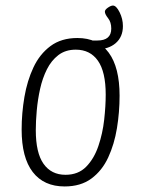

<svg xmlns="http://www.w3.org/2000/svg" viewBox="-20 -666 510 692"><path d="M213 6Q138 6 98 -46Q58 -98 58 -199Q58 -258 68 -316.5Q78 -375 100.5 -423Q123 -471 162 -500Q201 -529 259 -529Q333 -529 372 -476Q411 -423 411 -321Q411 -262 401.5 -204Q392 -146 370 -98.5Q348 -51 309.5 -22.5Q271 6 213 6ZM216 -36Q262 -36 290.5 -65Q319 -94 334.5 -139.5Q350 -185 355.5 -234.5Q361 -284 361 -325Q361 -407 333 -447Q305 -487 253 -487Q216 -487 190.5 -467.5Q165 -448 149 -416Q133 -384 124.5 -345.5Q116 -307 112.5 -268Q109 -229 109 -197Q109 -115 137 -75.5Q165 -36 216 -36ZM327 -488 313 -520H331Q381 -520 381 -563Q381 -586 369.5 -600.5Q358 -615 358 -624Q358 -631 369 -638.5Q380 -646 387 -646Q399 -646 411 -622Q423 -598 423 -572Q423 -533 397 -510.5Q371 -488 327 -488Z"/></svg>

Font: Asap Condensed Condensed ExtraLight
Style: Italic
Weight: 200
Width: 3
Italic angle: -6°
Designer: Pablo Cosgaya
Foundry: Omnibus-Type
Version: Version 3.001; ttfautohint (v1.8.4.7-5d5b)